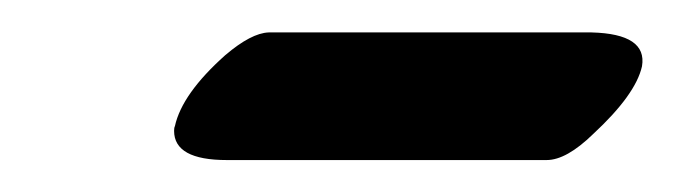

<svg xmlns="http://www.w3.org/2000/svg" viewBox="-20 -314 418 119"><path d="M318.8 -214.8H120.6Q87.9 -214.8 87.9 -232.9Q87.9 -234.9 88.4 -235.8Q92.8 -255.9 119.6 -279.8Q135.7 -293.5 146.5 -293.9H346.7Q381.3 -293 377.9 -272.9Q374 -255.4 347.7 -231Q331.1 -214.8 318.8 -214.8Z"/></svg>

Font: Linux Libertine Slanted O
Style: Bold Slanted
Weight: 700
Designer: Philipp H. Poll
Foundry: Philipp H. Poll
Version: Version 5.0.0